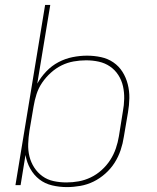

<svg xmlns="http://www.w3.org/2000/svg" viewBox="-20 -755 640 783"><path d="M253 8Q222 8 192.5 1Q163 -6 140.5 -23.5Q118 -41 103.5 -67Q89 -93 84 -123L64 0H43L164 -735H185L132 -414Q147 -441 169 -464Q191 -487 218.5 -501.5Q246 -516 276 -522Q306 -528 335 -528Q364 -528 392 -522Q420 -516 442.5 -500.5Q465 -485 479.5 -462Q494 -439 501 -411.5Q508 -384 507.5 -355Q507 -326 502 -297L485 -197Q481 -170 472 -143Q463 -116 447.5 -91.5Q432 -67 409.5 -47Q387 -27 361.5 -14.5Q336 -2 308 3Q280 8 253 8ZM251 -11Q276 -11 301 -15.5Q326 -20 350 -31.5Q374 -43 394.5 -61.5Q415 -80 429.5 -102.5Q444 -125 452.5 -150Q461 -175 465 -200L481 -300Q486 -326 486.5 -352.5Q487 -379 481.5 -403.5Q476 -428 462.5 -449Q449 -470 428.5 -484Q408 -498 383 -503.5Q358 -509 331 -509Q306 -509 280.5 -504.5Q255 -500 231.5 -488.5Q208 -477 187.5 -458.5Q167 -440 152 -418Q137 -396 129 -371Q121 -346 117 -321L100 -221Q96 -195 95 -168.5Q94 -142 100 -117.5Q106 -93 119.5 -72Q133 -51 153 -36.5Q173 -22 198.5 -16.5Q224 -11 251 -11Z"/></svg>

Font: Iosevka Thin Extended
Style: Italic
Weight: 100
Width: 7
Italic angle: -9°
Monospace: yes
Designer: Belleve Invis
Foundry: Belleve Invis
Version: Version 32.5.0; ttfautohint (v1.8.4)